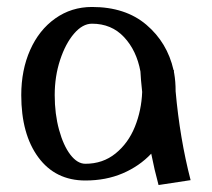

<svg xmlns="http://www.w3.org/2000/svg" viewBox="-20 -524 609 551"><path d="M388 -260Q386 -207 367 -160Q348 -113 311.5 -83.5Q275 -54 225 -54Q202 -54 182 -80Q162 -106 149.5 -151.5Q137 -197 137 -251Q137 -305 152.5 -352Q168 -399 192.5 -427.5Q217 -456 244 -456Q300 -456 336 -417.5Q372 -379 383 -319Q384 -297 388 -260ZM435 7 527 -7Q496 -127 484 -262Q484 -290 480 -313Q479 -316 479 -323H478Q460 -402 400 -453Q340 -504 244 -504Q185 -504 138.5 -471Q92 -438 66.5 -380.5Q41 -323 41 -251Q41 -139 90 -72.5Q139 -6 225 -6Q284 -6 332 -26.5Q380 -47 414 -83Q423 -37 435 7Z"/></svg>

Font: LXGW Marker Gothic
Style: Regular
Weight: 400
Version: Version 1.001